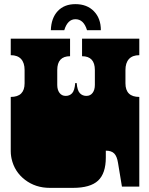

<svg xmlns="http://www.w3.org/2000/svg" viewBox="-20 -903 723 929"><path d="M36 -135Q35 -140 34 -146Q33 -152 32.5 -158.5Q32 -165 32 -171V-172Q32 -185 32 -191Q32 -197 32 -209V-260Q32 -269 32 -273.5Q32 -278 32 -282.5Q32 -287 32 -296V-297Q32 -310 32 -316Q32 -322 32 -334V-434Q99 -434 99 -500V-564Q99 -599 82 -617.5Q65 -636 32 -636V-716H319V-631Q257 -631 257 -564V-492Q257 -468 268 -453.5Q279 -439 298 -439Q317 -439 329 -452Q341 -465 344 -501H351Q354 -465 366.5 -452Q379 -439 398 -439Q417 -439 428 -453.5Q439 -468 439 -492V-564Q439 -631 377 -631V-716H654V-636Q621 -636 604 -617.5Q587 -599 587 -564V-500Q587 -434 654 -434V-334Q654 -321 654 -315Q654 -309 654 -297V-296Q654 -287 654 -282.5Q654 -278 654 -273.5Q654 -269 654 -260V0H570L551 -115Q546 -147 532.5 -160.5Q519 -174 492 -174V-141Q492 -64 454.5 -29Q417 6 333 6H221Q152 6 101 -33Q50 -72 36 -135ZM401 -757Q385 -810 345 -810Q307 -810 291 -757H226Q228 -816 259.5 -849.5Q291 -883 345 -883Q401 -883 434.5 -848.5Q468 -814 468 -757Z"/></svg>

Font: Danfo
Style: Regular
Weight: 400
Version: Version 1.000;Glyphs 3.2 (3236)